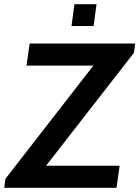

<svg xmlns="http://www.w3.org/2000/svg" viewBox="-28 -893 663 913"><path d="M-8 0 -2 -43 416 -581H98L113 -686H615L609 -642L191 -105H541L526 0ZM312 -769 326 -873H431L417 -769Z"/></svg>

Font: Chivo Medium
Style: Italic
Weight: 500
Italic angle: -8.05°
Designer: Hector Gatti
Foundry: Omnibus-Type
Version: Version 2.002